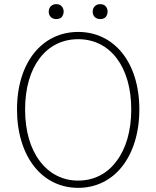

<svg xmlns="http://www.w3.org/2000/svg" viewBox="-20 -893 754 926"><path d="M145 -90C197 -24 271 13 357 13C443 13 517 -24 569 -90C621 -156 652 -251 652 -365C652 -594 529 -739 357 -739C185 -739 62 -594 62 -365C62 -251 93 -156 145 -90ZM542 -116C498 -56 434 -22 357 -22C281 -22 217 -56 172 -116C127 -175 101 -261 101 -365C101 -573 204 -704 357 -704C510 -704 613 -573 613 -365C613 -261 587 -175 542 -116ZM277 -863C271 -870 262 -873 251 -873C231 -873 215 -859 215 -837C215 -814 231 -801 251 -801C262 -801 271 -804 277 -810C283 -817 287 -826 287 -837C287 -848 283 -857 277 -863ZM489 -863C483 -870 474 -873 463 -873C443 -873 427 -859 427 -837C427 -814 443 -801 463 -801C474 -801 483 -804 489 -810C495 -817 499 -826 499 -837C499 -848 495 -857 489 -863Z"/></svg>

Font: GenSenRounded2 TW EL
Style: Regular
Weight: 250
Version: Version 2.100;PS 2.1;hotconv 16.6.51;makeotf.lib2.5.65220 DE